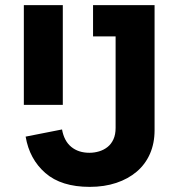

<svg xmlns="http://www.w3.org/2000/svg" viewBox="-20 -718 696 749"><path d="M583 -698V-210Q583 -159 565 -118Q547 -77 513.5 -48.5Q480 -20 433.5 -4.5Q387 11 330 11Q219 11 157 -43Q95 -97 80 -185L222 -213Q230 -168 258 -145Q286 -122 329 -122Q348 -122 366.5 -127.5Q385 -133 399.5 -144.5Q414 -156 422.5 -174.5Q431 -193 431 -219V-576H343V-698ZM73 -698H225V-309H73Z"/></svg>

Font: IBM Plex Thai
Style: Bold
Weight: 700
Designer: Mike Abbink, Paul van der Laan, Pieter van Rosmalen, Ben Mitchell, Mark Frömberg
Foundry: Bold Monday
Version: Version 1.0